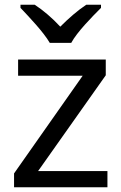

<svg xmlns="http://www.w3.org/2000/svg" viewBox="-20 -786 510 806"><path d="M189 -606H279C303 -651 366 -715 404 -753V-766H342C307 -743 269 -710 233 -674C200 -710 161 -743 126 -766H66V-753C102 -715 163 -651 189 -606ZM431 0V-68H140L424 -470V-536H56V-468H327L39 -58V0Z"/></svg>

Font: Noto Sans Caucasian Albanian
Style: Regular
Weight: 400
Designer: Monotype Design Team
Foundry: Monotype Imaging Inc.
Version: Version 2.005